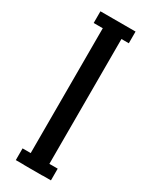

<svg xmlns="http://www.w3.org/2000/svg" viewBox="-196 -794 665 839"><g transform="rotate(30 136.0 -374.5)"><path d="M183.6 -710.9V0H89.4V-710.9ZM43.5 -689.5V-748.5H220.7V-689.5ZM48.3 -0.5V-59.6H225.6V-0.5Z"/></g></svg>

Font: Vazirmatn
Style: Regular
Weight: 400
Designer: Saber Rastikerdar
Foundry: Saber Rastikerdar
Version: Version 33.003;September 2, 2022;FontCreator 14.0.0.2862 64-